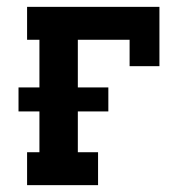

<svg xmlns="http://www.w3.org/2000/svg" viewBox="-20 -540 540 560"><path d="M59 0V-96H95V-215H34V-285H95V-424H59V-520H445V-347H358V-424H207V-285H296V-215H207V-96H266V0Z"/></svg>

Font: Iosevka Curly Slab
Style: Bold
Weight: 700
Monospace: yes
Designer: Belleve Invis
Foundry: Belleve Invis
Version: Version 22.1.2; ttfautohint (v1.8.4)